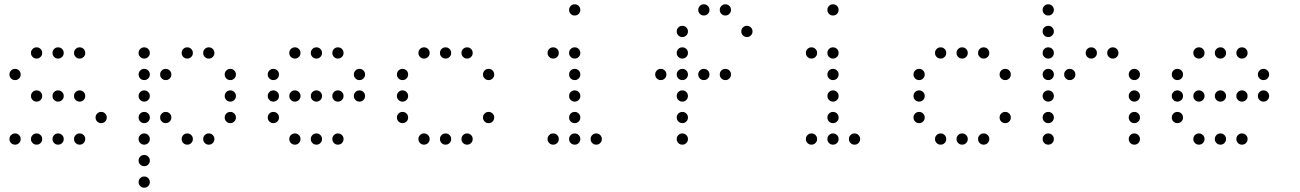

<svg xmlns="http://www.w3.org/2000/svg" viewBox="-20 -696 6040 892"><path d="M149 -476Q139 -476 131.5 -468.5Q124 -461 124 -451V-449Q124 -439 131.5 -431.5Q139 -424 149 -424H151Q161 -424 168.5 -431.5Q176 -439 176 -449V-451Q176 -461 168.5 -468.5Q161 -476 151 -476ZM249 -476Q239 -476 231.5 -468.5Q224 -461 224 -451V-449Q224 -439 231.5 -431.5Q239 -424 249 -424H251Q261 -424 268.5 -431.5Q276 -439 276 -449V-451Q276 -461 268.5 -468.5Q261 -476 251 -476ZM349 -476Q339 -476 331.5 -468.5Q324 -461 324 -451V-449Q324 -439 331.5 -431.5Q339 -424 349 -424H351Q361 -424 368.5 -431.5Q376 -439 376 -449V-451Q376 -461 368.5 -468.5Q361 -476 351 -476ZM49 -376Q39 -376 31.5 -368.5Q24 -361 24 -351V-349Q24 -339 31.5 -331.5Q39 -324 49 -324H51Q61 -324 68.5 -331.5Q76 -339 76 -349V-351Q76 -361 68.5 -368.5Q61 -376 51 -376ZM149 -276Q139 -276 131.5 -268.5Q124 -261 124 -251V-249Q124 -239 131.5 -231.5Q139 -224 149 -224H151Q161 -224 168.5 -231.5Q176 -239 176 -249V-251Q176 -261 168.5 -268.5Q161 -276 151 -276ZM249 -276Q239 -276 231.5 -268.5Q224 -261 224 -251V-249Q224 -239 231.5 -231.5Q239 -224 249 -224H251Q261 -224 268.5 -231.5Q276 -239 276 -249V-251Q276 -261 268.5 -268.5Q261 -276 251 -276ZM349 -276Q339 -276 331.5 -268.5Q324 -261 324 -251V-249Q324 -239 331.5 -231.5Q339 -224 349 -224H351Q361 -224 368.5 -231.5Q376 -239 376 -249V-251Q376 -261 368.5 -268.5Q361 -276 351 -276ZM449 -176Q439 -176 431.5 -168.5Q424 -161 424 -151V-149Q424 -139 431.5 -131.5Q439 -124 449 -124H451Q461 -124 468.5 -131.5Q476 -139 476 -149V-151Q476 -161 468.5 -168.5Q461 -176 451 -176ZM49 -76Q39 -76 31.5 -68.5Q24 -61 24 -51V-49Q24 -39 31.5 -31.5Q39 -24 49 -24H51Q61 -24 68.5 -31.5Q76 -39 76 -49V-51Q76 -61 68.5 -68.5Q61 -76 51 -76ZM149 -76Q139 -76 131.5 -68.5Q124 -61 124 -51V-49Q124 -39 131.5 -31.5Q139 -24 149 -24H151Q161 -24 168.5 -31.5Q176 -39 176 -49V-51Q176 -61 168.5 -68.5Q161 -76 151 -76ZM249 -76Q239 -76 231.5 -68.5Q224 -61 224 -51V-49Q224 -39 231.5 -31.5Q239 -24 249 -24H251Q261 -24 268.5 -31.5Q276 -39 276 -49V-51Q276 -61 268.5 -68.5Q261 -76 251 -76ZM349 -76Q339 -76 331.5 -68.5Q324 -61 324 -51V-49Q324 -39 331.5 -31.5Q339 -24 349 -24H351Q361 -24 368.5 -31.5Q376 -39 376 -49V-51Q376 -61 368.5 -68.5Q361 -76 351 -76Z M649 -476Q639 -476 631.5 -468.5Q624 -461 624 -451V-449Q624 -439 631.5 -431.5Q639 -424 649 -424H651Q661 -424 668.5 -431.5Q676 -439 676 -449V-451Q676 -461 668.5 -468.5Q661 -476 651 -476ZM849 -476Q839 -476 831.5 -468.5Q824 -461 824 -451V-449Q824 -439 831.5 -431.5Q839 -424 849 -424H851Q861 -424 868.5 -431.5Q876 -439 876 -449V-451Q876 -461 868.5 -468.5Q861 -476 851 -476ZM949 -476Q939 -476 931.5 -468.5Q924 -461 924 -451V-449Q924 -439 931.5 -431.5Q939 -424 949 -424H951Q961 -424 968.5 -431.5Q976 -439 976 -449V-451Q976 -461 968.5 -468.5Q961 -476 951 -476ZM649 -376Q639 -376 631.5 -368.5Q624 -361 624 -351V-349Q624 -339 631.5 -331.5Q639 -324 649 -324H651Q661 -324 668.5 -331.5Q676 -339 676 -349V-351Q676 -361 668.5 -368.5Q661 -376 651 -376ZM749 -376Q739 -376 731.5 -368.5Q724 -361 724 -351V-349Q724 -339 731.5 -331.5Q739 -324 749 -324H751Q761 -324 768.5 -331.5Q776 -339 776 -349V-351Q776 -361 768.5 -368.5Q761 -376 751 -376ZM1049 -376Q1039 -376 1031.5 -368.5Q1024 -361 1024 -351V-349Q1024 -339 1031.5 -331.5Q1039 -324 1049 -324H1051Q1061 -324 1068.5 -331.5Q1076 -339 1076 -349V-351Q1076 -361 1068.5 -368.5Q1061 -376 1051 -376ZM649 -276Q639 -276 631.5 -268.5Q624 -261 624 -251V-249Q624 -239 631.5 -231.5Q639 -224 649 -224H651Q661 -224 668.5 -231.5Q676 -239 676 -249V-251Q676 -261 668.5 -268.5Q661 -276 651 -276ZM1049 -276Q1039 -276 1031.5 -268.5Q1024 -261 1024 -251V-249Q1024 -239 1031.5 -231.5Q1039 -224 1049 -224H1051Q1061 -224 1068.5 -231.5Q1076 -239 1076 -249V-251Q1076 -261 1068.5 -268.5Q1061 -276 1051 -276ZM649 -176Q639 -176 631.5 -168.5Q624 -161 624 -151V-149Q624 -139 631.5 -131.5Q639 -124 649 -124H651Q661 -124 668.5 -131.5Q676 -139 676 -149V-151Q676 -161 668.5 -168.5Q661 -176 651 -176ZM749 -176Q739 -176 731.5 -168.5Q724 -161 724 -151V-149Q724 -139 731.5 -131.5Q739 -124 749 -124H751Q761 -124 768.5 -131.5Q776 -139 776 -149V-151Q776 -161 768.5 -168.5Q761 -176 751 -176ZM1049 -176Q1039 -176 1031.5 -168.5Q1024 -161 1024 -151V-149Q1024 -139 1031.5 -131.5Q1039 -124 1049 -124H1051Q1061 -124 1068.5 -131.5Q1076 -139 1076 -149V-151Q1076 -161 1068.5 -168.5Q1061 -176 1051 -176ZM649 -76Q639 -76 631.5 -68.5Q624 -61 624 -51V-49Q624 -39 631.5 -31.5Q639 -24 649 -24H651Q661 -24 668.5 -31.5Q676 -39 676 -49V-51Q676 -61 668.5 -68.5Q661 -76 651 -76ZM849 -76Q839 -76 831.5 -68.5Q824 -61 824 -51V-49Q824 -39 831.5 -31.5Q839 -24 849 -24H851Q861 -24 868.5 -31.5Q876 -39 876 -49V-51Q876 -61 868.5 -68.5Q861 -76 851 -76ZM949 -76Q939 -76 931.5 -68.5Q924 -61 924 -51V-49Q924 -39 931.5 -31.5Q939 -24 949 -24H951Q961 -24 968.5 -31.5Q976 -39 976 -49V-51Q976 -61 968.5 -68.5Q961 -76 951 -76ZM649 24Q639 24 631.5 31.5Q624 39 624 49V51Q624 61 631.5 68.5Q639 76 649 76H651Q661 76 668.5 68.5Q676 61 676 51V49Q676 39 668.5 31.5Q661 24 651 24ZM649 124Q639 124 631.5 131.5Q624 139 624 149V151Q624 161 631.5 168.5Q639 176 649 176H651Q661 176 668.5 168.5Q676 161 676 151V149Q676 139 668.5 131.5Q661 124 651 124Z M1349 -476Q1339 -476 1331.5 -468.5Q1324 -461 1324 -451V-449Q1324 -439 1331.5 -431.5Q1339 -424 1349 -424H1351Q1361 -424 1368.5 -431.5Q1376 -439 1376 -449V-451Q1376 -461 1368.5 -468.5Q1361 -476 1351 -476ZM1449 -476Q1439 -476 1431.5 -468.5Q1424 -461 1424 -451V-449Q1424 -439 1431.5 -431.5Q1439 -424 1449 -424H1451Q1461 -424 1468.5 -431.5Q1476 -439 1476 -449V-451Q1476 -461 1468.5 -468.5Q1461 -476 1451 -476ZM1549 -476Q1539 -476 1531.5 -468.5Q1524 -461 1524 -451V-449Q1524 -439 1531.5 -431.5Q1539 -424 1549 -424H1551Q1561 -424 1568.5 -431.5Q1576 -439 1576 -449V-451Q1576 -461 1568.5 -468.5Q1561 -476 1551 -476ZM1249 -376Q1239 -376 1231.5 -368.5Q1224 -361 1224 -351V-349Q1224 -339 1231.5 -331.5Q1239 -324 1249 -324H1251Q1261 -324 1268.5 -331.5Q1276 -339 1276 -349V-351Q1276 -361 1268.5 -368.5Q1261 -376 1251 -376ZM1649 -376Q1639 -376 1631.5 -368.5Q1624 -361 1624 -351V-349Q1624 -339 1631.5 -331.5Q1639 -324 1649 -324H1651Q1661 -324 1668.5 -331.5Q1676 -339 1676 -349V-351Q1676 -361 1668.5 -368.5Q1661 -376 1651 -376ZM1249 -276Q1239 -276 1231.5 -268.5Q1224 -261 1224 -251V-249Q1224 -239 1231.5 -231.5Q1239 -224 1249 -224H1251Q1261 -224 1268.5 -231.5Q1276 -239 1276 -249V-251Q1276 -261 1268.5 -268.5Q1261 -276 1251 -276ZM1349 -276Q1339 -276 1331.5 -268.5Q1324 -261 1324 -251V-249Q1324 -239 1331.5 -231.5Q1339 -224 1349 -224H1351Q1361 -224 1368.5 -231.5Q1376 -239 1376 -249V-251Q1376 -261 1368.5 -268.5Q1361 -276 1351 -276ZM1449 -276Q1439 -276 1431.5 -268.5Q1424 -261 1424 -251V-249Q1424 -239 1431.5 -231.5Q1439 -224 1449 -224H1451Q1461 -224 1468.5 -231.5Q1476 -239 1476 -249V-251Q1476 -261 1468.5 -268.5Q1461 -276 1451 -276ZM1549 -276Q1539 -276 1531.5 -268.5Q1524 -261 1524 -251V-249Q1524 -239 1531.5 -231.5Q1539 -224 1549 -224H1551Q1561 -224 1568.5 -231.5Q1576 -239 1576 -249V-251Q1576 -261 1568.5 -268.5Q1561 -276 1551 -276ZM1649 -276Q1639 -276 1631.5 -268.5Q1624 -261 1624 -251V-249Q1624 -239 1631.5 -231.5Q1639 -224 1649 -224H1651Q1661 -224 1668.5 -231.5Q1676 -239 1676 -249V-251Q1676 -261 1668.5 -268.5Q1661 -276 1651 -276ZM1249 -176Q1239 -176 1231.5 -168.5Q1224 -161 1224 -151V-149Q1224 -139 1231.5 -131.5Q1239 -124 1249 -124H1251Q1261 -124 1268.5 -131.5Q1276 -139 1276 -149V-151Q1276 -161 1268.5 -168.5Q1261 -176 1251 -176ZM1349 -76Q1339 -76 1331.5 -68.5Q1324 -61 1324 -51V-49Q1324 -39 1331.5 -31.5Q1339 -24 1349 -24H1351Q1361 -24 1368.5 -31.5Q1376 -39 1376 -49V-51Q1376 -61 1368.5 -68.5Q1361 -76 1351 -76ZM1449 -76Q1439 -76 1431.5 -68.5Q1424 -61 1424 -51V-49Q1424 -39 1431.5 -31.5Q1439 -24 1449 -24H1451Q1461 -24 1468.5 -31.5Q1476 -39 1476 -49V-51Q1476 -61 1468.5 -68.5Q1461 -76 1451 -76ZM1549 -76Q1539 -76 1531.5 -68.5Q1524 -61 1524 -51V-49Q1524 -39 1531.5 -31.5Q1539 -24 1549 -24H1551Q1561 -24 1568.5 -31.5Q1576 -39 1576 -49V-51Q1576 -61 1568.5 -68.5Q1561 -76 1551 -76Z M1949 -476Q1939 -476 1931.5 -468.5Q1924 -461 1924 -451V-449Q1924 -439 1931.5 -431.5Q1939 -424 1949 -424H1951Q1961 -424 1968.5 -431.5Q1976 -439 1976 -449V-451Q1976 -461 1968.5 -468.5Q1961 -476 1951 -476ZM2049 -476Q2039 -476 2031.5 -468.5Q2024 -461 2024 -451V-449Q2024 -439 2031.5 -431.5Q2039 -424 2049 -424H2051Q2061 -424 2068.5 -431.5Q2076 -439 2076 -449V-451Q2076 -461 2068.5 -468.5Q2061 -476 2051 -476ZM2149 -476Q2139 -476 2131.5 -468.5Q2124 -461 2124 -451V-449Q2124 -439 2131.5 -431.5Q2139 -424 2149 -424H2151Q2161 -424 2168.5 -431.5Q2176 -439 2176 -449V-451Q2176 -461 2168.5 -468.5Q2161 -476 2151 -476ZM1849 -376Q1839 -376 1831.5 -368.5Q1824 -361 1824 -351V-349Q1824 -339 1831.5 -331.5Q1839 -324 1849 -324H1851Q1861 -324 1868.5 -331.5Q1876 -339 1876 -349V-351Q1876 -361 1868.5 -368.5Q1861 -376 1851 -376ZM2249 -376Q2239 -376 2231.5 -368.5Q2224 -361 2224 -351V-349Q2224 -339 2231.5 -331.5Q2239 -324 2249 -324H2251Q2261 -324 2268.5 -331.5Q2276 -339 2276 -349V-351Q2276 -361 2268.5 -368.5Q2261 -376 2251 -376ZM1849 -276Q1839 -276 1831.5 -268.5Q1824 -261 1824 -251V-249Q1824 -239 1831.5 -231.5Q1839 -224 1849 -224H1851Q1861 -224 1868.5 -231.5Q1876 -239 1876 -249V-251Q1876 -261 1868.5 -268.5Q1861 -276 1851 -276ZM1849 -176Q1839 -176 1831.5 -168.5Q1824 -161 1824 -151V-149Q1824 -139 1831.5 -131.5Q1839 -124 1849 -124H1851Q1861 -124 1868.5 -131.5Q1876 -139 1876 -149V-151Q1876 -161 1868.5 -168.5Q1861 -176 1851 -176ZM2249 -176Q2239 -176 2231.5 -168.5Q2224 -161 2224 -151V-149Q2224 -139 2231.5 -131.5Q2239 -124 2249 -124H2251Q2261 -124 2268.5 -131.5Q2276 -139 2276 -149V-151Q2276 -161 2268.5 -168.5Q2261 -176 2251 -176ZM1949 -76Q1939 -76 1931.5 -68.5Q1924 -61 1924 -51V-49Q1924 -39 1931.5 -31.5Q1939 -24 1949 -24H1951Q1961 -24 1968.5 -31.5Q1976 -39 1976 -49V-51Q1976 -61 1968.5 -68.5Q1961 -76 1951 -76ZM2049 -76Q2039 -76 2031.5 -68.5Q2024 -61 2024 -51V-49Q2024 -39 2031.5 -31.5Q2039 -24 2049 -24H2051Q2061 -24 2068.5 -31.5Q2076 -39 2076 -49V-51Q2076 -61 2068.5 -68.5Q2061 -76 2051 -76ZM2149 -76Q2139 -76 2131.5 -68.5Q2124 -61 2124 -51V-49Q2124 -39 2131.5 -31.5Q2139 -24 2149 -24H2151Q2161 -24 2168.5 -31.5Q2176 -39 2176 -49V-51Q2176 -61 2168.5 -68.5Q2161 -76 2151 -76Z M2649 -676Q2639 -676 2631.5 -668.5Q2624 -661 2624 -651V-649Q2624 -639 2631.5 -631.5Q2639 -624 2649 -624H2651Q2661 -624 2668.5 -631.5Q2676 -639 2676 -649V-651Q2676 -661 2668.5 -668.5Q2661 -676 2651 -676ZM2549 -476Q2539 -476 2531.5 -468.5Q2524 -461 2524 -451V-449Q2524 -439 2531.5 -431.5Q2539 -424 2549 -424H2551Q2561 -424 2568.5 -431.5Q2576 -439 2576 -449V-451Q2576 -461 2568.5 -468.5Q2561 -476 2551 -476ZM2649 -476Q2639 -476 2631.5 -468.5Q2624 -461 2624 -451V-449Q2624 -439 2631.5 -431.5Q2639 -424 2649 -424H2651Q2661 -424 2668.5 -431.5Q2676 -439 2676 -449V-451Q2676 -461 2668.5 -468.5Q2661 -476 2651 -476ZM2649 -376Q2639 -376 2631.5 -368.5Q2624 -361 2624 -351V-349Q2624 -339 2631.5 -331.5Q2639 -324 2649 -324H2651Q2661 -324 2668.5 -331.5Q2676 -339 2676 -349V-351Q2676 -361 2668.5 -368.5Q2661 -376 2651 -376ZM2649 -276Q2639 -276 2631.5 -268.5Q2624 -261 2624 -251V-249Q2624 -239 2631.5 -231.5Q2639 -224 2649 -224H2651Q2661 -224 2668.5 -231.5Q2676 -239 2676 -249V-251Q2676 -261 2668.5 -268.5Q2661 -276 2651 -276ZM2649 -176Q2639 -176 2631.5 -168.5Q2624 -161 2624 -151V-149Q2624 -139 2631.5 -131.5Q2639 -124 2649 -124H2651Q2661 -124 2668.5 -131.5Q2676 -139 2676 -149V-151Q2676 -161 2668.5 -168.5Q2661 -176 2651 -176ZM2549 -76Q2539 -76 2531.5 -68.5Q2524 -61 2524 -51V-49Q2524 -39 2531.5 -31.5Q2539 -24 2549 -24H2551Q2561 -24 2568.5 -31.5Q2576 -39 2576 -49V-51Q2576 -61 2568.5 -68.5Q2561 -76 2551 -76ZM2649 -76Q2639 -76 2631.5 -68.5Q2624 -61 2624 -51V-49Q2624 -39 2631.5 -31.5Q2639 -24 2649 -24H2651Q2661 -24 2668.5 -31.5Q2676 -39 2676 -49V-51Q2676 -61 2668.5 -68.5Q2661 -76 2651 -76ZM2749 -76Q2739 -76 2731.5 -68.5Q2724 -61 2724 -51V-49Q2724 -39 2731.5 -31.5Q2739 -24 2749 -24H2751Q2761 -24 2768.5 -31.5Q2776 -39 2776 -49V-51Q2776 -61 2768.5 -68.5Q2761 -76 2751 -76Z M3249 -676Q3239 -676 3231.5 -668.5Q3224 -661 3224 -651V-649Q3224 -639 3231.5 -631.5Q3239 -624 3249 -624H3251Q3261 -624 3268.5 -631.5Q3276 -639 3276 -649V-651Q3276 -661 3268.5 -668.5Q3261 -676 3251 -676ZM3349 -676Q3339 -676 3331.5 -668.5Q3324 -661 3324 -651V-649Q3324 -639 3331.5 -631.5Q3339 -624 3349 -624H3351Q3361 -624 3368.5 -631.5Q3376 -639 3376 -649V-651Q3376 -661 3368.5 -668.5Q3361 -676 3351 -676ZM3149 -576Q3139 -576 3131.5 -568.5Q3124 -561 3124 -551V-549Q3124 -539 3131.5 -531.5Q3139 -524 3149 -524H3151Q3161 -524 3168.5 -531.5Q3176 -539 3176 -549V-551Q3176 -561 3168.5 -568.5Q3161 -576 3151 -576ZM3449 -576Q3439 -576 3431.5 -568.5Q3424 -561 3424 -551V-549Q3424 -539 3431.5 -531.5Q3439 -524 3449 -524H3451Q3461 -524 3468.5 -531.5Q3476 -539 3476 -549V-551Q3476 -561 3468.5 -568.5Q3461 -576 3451 -576ZM3149 -476Q3139 -476 3131.5 -468.5Q3124 -461 3124 -451V-449Q3124 -439 3131.5 -431.5Q3139 -424 3149 -424H3151Q3161 -424 3168.5 -431.5Q3176 -439 3176 -449V-451Q3176 -461 3168.5 -468.5Q3161 -476 3151 -476ZM3049 -376Q3039 -376 3031.5 -368.5Q3024 -361 3024 -351V-349Q3024 -339 3031.5 -331.5Q3039 -324 3049 -324H3051Q3061 -324 3068.5 -331.5Q3076 -339 3076 -349V-351Q3076 -361 3068.5 -368.5Q3061 -376 3051 -376ZM3149 -376Q3139 -376 3131.5 -368.5Q3124 -361 3124 -351V-349Q3124 -339 3131.5 -331.5Q3139 -324 3149 -324H3151Q3161 -324 3168.5 -331.5Q3176 -339 3176 -349V-351Q3176 -361 3168.5 -368.5Q3161 -376 3151 -376ZM3249 -376Q3239 -376 3231.5 -368.5Q3224 -361 3224 -351V-349Q3224 -339 3231.5 -331.5Q3239 -324 3249 -324H3251Q3261 -324 3268.5 -331.5Q3276 -339 3276 -349V-351Q3276 -361 3268.5 -368.5Q3261 -376 3251 -376ZM3349 -376Q3339 -376 3331.5 -368.5Q3324 -361 3324 -351V-349Q3324 -339 3331.5 -331.5Q3339 -324 3349 -324H3351Q3361 -324 3368.5 -331.5Q3376 -339 3376 -349V-351Q3376 -361 3368.5 -368.5Q3361 -376 3351 -376ZM3149 -276Q3139 -276 3131.5 -268.5Q3124 -261 3124 -251V-249Q3124 -239 3131.5 -231.5Q3139 -224 3149 -224H3151Q3161 -224 3168.5 -231.5Q3176 -239 3176 -249V-251Q3176 -261 3168.5 -268.5Q3161 -276 3151 -276ZM3149 -176Q3139 -176 3131.5 -168.5Q3124 -161 3124 -151V-149Q3124 -139 3131.5 -131.5Q3139 -124 3149 -124H3151Q3161 -124 3168.5 -131.5Q3176 -139 3176 -149V-151Q3176 -161 3168.5 -168.5Q3161 -176 3151 -176ZM3149 -76Q3139 -76 3131.5 -68.5Q3124 -61 3124 -51V-49Q3124 -39 3131.5 -31.5Q3139 -24 3149 -24H3151Q3161 -24 3168.5 -31.5Q3176 -39 3176 -49V-51Q3176 -61 3168.5 -68.5Q3161 -76 3151 -76Z M3849 -676Q3839 -676 3831.5 -668.5Q3824 -661 3824 -651V-649Q3824 -639 3831.5 -631.5Q3839 -624 3849 -624H3851Q3861 -624 3868.5 -631.5Q3876 -639 3876 -649V-651Q3876 -661 3868.5 -668.5Q3861 -676 3851 -676ZM3749 -476Q3739 -476 3731.5 -468.5Q3724 -461 3724 -451V-449Q3724 -439 3731.5 -431.5Q3739 -424 3749 -424H3751Q3761 -424 3768.5 -431.5Q3776 -439 3776 -449V-451Q3776 -461 3768.5 -468.5Q3761 -476 3751 -476ZM3849 -476Q3839 -476 3831.5 -468.5Q3824 -461 3824 -451V-449Q3824 -439 3831.5 -431.5Q3839 -424 3849 -424H3851Q3861 -424 3868.5 -431.5Q3876 -439 3876 -449V-451Q3876 -461 3868.5 -468.5Q3861 -476 3851 -476ZM3849 -376Q3839 -376 3831.5 -368.5Q3824 -361 3824 -351V-349Q3824 -339 3831.5 -331.5Q3839 -324 3849 -324H3851Q3861 -324 3868.5 -331.5Q3876 -339 3876 -349V-351Q3876 -361 3868.5 -368.5Q3861 -376 3851 -376ZM3849 -276Q3839 -276 3831.5 -268.5Q3824 -261 3824 -251V-249Q3824 -239 3831.5 -231.5Q3839 -224 3849 -224H3851Q3861 -224 3868.5 -231.5Q3876 -239 3876 -249V-251Q3876 -261 3868.5 -268.5Q3861 -276 3851 -276ZM3849 -176Q3839 -176 3831.5 -168.5Q3824 -161 3824 -151V-149Q3824 -139 3831.5 -131.5Q3839 -124 3849 -124H3851Q3861 -124 3868.5 -131.5Q3876 -139 3876 -149V-151Q3876 -161 3868.5 -168.5Q3861 -176 3851 -176ZM3749 -76Q3739 -76 3731.5 -68.5Q3724 -61 3724 -51V-49Q3724 -39 3731.5 -31.5Q3739 -24 3749 -24H3751Q3761 -24 3768.5 -31.5Q3776 -39 3776 -49V-51Q3776 -61 3768.5 -68.5Q3761 -76 3751 -76ZM3849 -76Q3839 -76 3831.5 -68.5Q3824 -61 3824 -51V-49Q3824 -39 3831.5 -31.5Q3839 -24 3849 -24H3851Q3861 -24 3868.5 -31.5Q3876 -39 3876 -49V-51Q3876 -61 3868.5 -68.5Q3861 -76 3851 -76ZM3949 -76Q3939 -76 3931.5 -68.5Q3924 -61 3924 -51V-49Q3924 -39 3931.5 -31.5Q3939 -24 3949 -24H3951Q3961 -24 3968.5 -31.5Q3976 -39 3976 -49V-51Q3976 -61 3968.5 -68.5Q3961 -76 3951 -76Z M4349 -476Q4339 -476 4331.5 -468.5Q4324 -461 4324 -451V-449Q4324 -439 4331.5 -431.5Q4339 -424 4349 -424H4351Q4361 -424 4368.5 -431.5Q4376 -439 4376 -449V-451Q4376 -461 4368.5 -468.5Q4361 -476 4351 -476ZM4449 -476Q4439 -476 4431.5 -468.5Q4424 -461 4424 -451V-449Q4424 -439 4431.5 -431.5Q4439 -424 4449 -424H4451Q4461 -424 4468.5 -431.5Q4476 -439 4476 -449V-451Q4476 -461 4468.5 -468.5Q4461 -476 4451 -476ZM4549 -476Q4539 -476 4531.5 -468.5Q4524 -461 4524 -451V-449Q4524 -439 4531.5 -431.5Q4539 -424 4549 -424H4551Q4561 -424 4568.5 -431.5Q4576 -439 4576 -449V-451Q4576 -461 4568.5 -468.5Q4561 -476 4551 -476ZM4249 -376Q4239 -376 4231.5 -368.5Q4224 -361 4224 -351V-349Q4224 -339 4231.5 -331.5Q4239 -324 4249 -324H4251Q4261 -324 4268.5 -331.5Q4276 -339 4276 -349V-351Q4276 -361 4268.5 -368.5Q4261 -376 4251 -376ZM4649 -376Q4639 -376 4631.5 -368.5Q4624 -361 4624 -351V-349Q4624 -339 4631.5 -331.5Q4639 -324 4649 -324H4651Q4661 -324 4668.5 -331.5Q4676 -339 4676 -349V-351Q4676 -361 4668.5 -368.5Q4661 -376 4651 -376ZM4249 -276Q4239 -276 4231.5 -268.5Q4224 -261 4224 -251V-249Q4224 -239 4231.5 -231.5Q4239 -224 4249 -224H4251Q4261 -224 4268.5 -231.5Q4276 -239 4276 -249V-251Q4276 -261 4268.5 -268.5Q4261 -276 4251 -276ZM4249 -176Q4239 -176 4231.5 -168.5Q4224 -161 4224 -151V-149Q4224 -139 4231.5 -131.5Q4239 -124 4249 -124H4251Q4261 -124 4268.5 -131.5Q4276 -139 4276 -149V-151Q4276 -161 4268.5 -168.5Q4261 -176 4251 -176ZM4649 -176Q4639 -176 4631.5 -168.5Q4624 -161 4624 -151V-149Q4624 -139 4631.5 -131.5Q4639 -124 4649 -124H4651Q4661 -124 4668.5 -131.5Q4676 -139 4676 -149V-151Q4676 -161 4668.5 -168.5Q4661 -176 4651 -176ZM4349 -76Q4339 -76 4331.5 -68.5Q4324 -61 4324 -51V-49Q4324 -39 4331.5 -31.5Q4339 -24 4349 -24H4351Q4361 -24 4368.5 -31.5Q4376 -39 4376 -49V-51Q4376 -61 4368.5 -68.5Q4361 -76 4351 -76ZM4449 -76Q4439 -76 4431.5 -68.5Q4424 -61 4424 -51V-49Q4424 -39 4431.5 -31.5Q4439 -24 4449 -24H4451Q4461 -24 4468.5 -31.5Q4476 -39 4476 -49V-51Q4476 -61 4468.5 -68.5Q4461 -76 4451 -76ZM4549 -76Q4539 -76 4531.5 -68.5Q4524 -61 4524 -51V-49Q4524 -39 4531.5 -31.5Q4539 -24 4549 -24H4551Q4561 -24 4568.5 -31.5Q4576 -39 4576 -49V-51Q4576 -61 4568.5 -68.5Q4561 -76 4551 -76Z M4849 -676Q4839 -676 4831.5 -668.5Q4824 -661 4824 -651V-649Q4824 -639 4831.5 -631.5Q4839 -624 4849 -624H4851Q4861 -624 4868.5 -631.5Q4876 -639 4876 -649V-651Q4876 -661 4868.5 -668.5Q4861 -676 4851 -676ZM4849 -576Q4839 -576 4831.5 -568.5Q4824 -561 4824 -551V-549Q4824 -539 4831.5 -531.5Q4839 -524 4849 -524H4851Q4861 -524 4868.5 -531.5Q4876 -539 4876 -549V-551Q4876 -561 4868.5 -568.5Q4861 -576 4851 -576ZM4849 -476Q4839 -476 4831.5 -468.5Q4824 -461 4824 -451V-449Q4824 -439 4831.5 -431.5Q4839 -424 4849 -424H4851Q4861 -424 4868.5 -431.5Q4876 -439 4876 -449V-451Q4876 -461 4868.5 -468.5Q4861 -476 4851 -476ZM5049 -476Q5039 -476 5031.5 -468.5Q5024 -461 5024 -451V-449Q5024 -439 5031.5 -431.5Q5039 -424 5049 -424H5051Q5061 -424 5068.5 -431.5Q5076 -439 5076 -449V-451Q5076 -461 5068.5 -468.5Q5061 -476 5051 -476ZM5149 -476Q5139 -476 5131.5 -468.5Q5124 -461 5124 -451V-449Q5124 -439 5131.5 -431.5Q5139 -424 5149 -424H5151Q5161 -424 5168.5 -431.5Q5176 -439 5176 -449V-451Q5176 -461 5168.5 -468.5Q5161 -476 5151 -476ZM4849 -376Q4839 -376 4831.5 -368.5Q4824 -361 4824 -351V-349Q4824 -339 4831.5 -331.5Q4839 -324 4849 -324H4851Q4861 -324 4868.5 -331.5Q4876 -339 4876 -349V-351Q4876 -361 4868.5 -368.5Q4861 -376 4851 -376ZM4949 -376Q4939 -376 4931.5 -368.5Q4924 -361 4924 -351V-349Q4924 -339 4931.5 -331.5Q4939 -324 4949 -324H4951Q4961 -324 4968.5 -331.5Q4976 -339 4976 -349V-351Q4976 -361 4968.5 -368.5Q4961 -376 4951 -376ZM5249 -376Q5239 -376 5231.5 -368.5Q5224 -361 5224 -351V-349Q5224 -339 5231.5 -331.5Q5239 -324 5249 -324H5251Q5261 -324 5268.5 -331.5Q5276 -339 5276 -349V-351Q5276 -361 5268.5 -368.5Q5261 -376 5251 -376ZM4849 -276Q4839 -276 4831.5 -268.5Q4824 -261 4824 -251V-249Q4824 -239 4831.5 -231.5Q4839 -224 4849 -224H4851Q4861 -224 4868.5 -231.5Q4876 -239 4876 -249V-251Q4876 -261 4868.5 -268.5Q4861 -276 4851 -276ZM5249 -276Q5239 -276 5231.5 -268.5Q5224 -261 5224 -251V-249Q5224 -239 5231.5 -231.5Q5239 -224 5249 -224H5251Q5261 -224 5268.5 -231.5Q5276 -239 5276 -249V-251Q5276 -261 5268.5 -268.5Q5261 -276 5251 -276ZM4849 -176Q4839 -176 4831.5 -168.5Q4824 -161 4824 -151V-149Q4824 -139 4831.5 -131.5Q4839 -124 4849 -124H4851Q4861 -124 4868.5 -131.5Q4876 -139 4876 -149V-151Q4876 -161 4868.5 -168.5Q4861 -176 4851 -176ZM5249 -176Q5239 -176 5231.5 -168.5Q5224 -161 5224 -151V-149Q5224 -139 5231.5 -131.5Q5239 -124 5249 -124H5251Q5261 -124 5268.5 -131.5Q5276 -139 5276 -149V-151Q5276 -161 5268.5 -168.5Q5261 -176 5251 -176ZM4849 -76Q4839 -76 4831.5 -68.5Q4824 -61 4824 -51V-49Q4824 -39 4831.5 -31.5Q4839 -24 4849 -24H4851Q4861 -24 4868.5 -31.5Q4876 -39 4876 -49V-51Q4876 -61 4868.5 -68.5Q4861 -76 4851 -76ZM5249 -76Q5239 -76 5231.5 -68.5Q5224 -61 5224 -51V-49Q5224 -39 5231.5 -31.5Q5239 -24 5249 -24H5251Q5261 -24 5268.5 -31.5Q5276 -39 5276 -49V-51Q5276 -61 5268.5 -68.5Q5261 -76 5251 -76Z M5549 -476Q5539 -476 5531.5 -468.5Q5524 -461 5524 -451V-449Q5524 -439 5531.5 -431.5Q5539 -424 5549 -424H5551Q5561 -424 5568.5 -431.5Q5576 -439 5576 -449V-451Q5576 -461 5568.5 -468.5Q5561 -476 5551 -476ZM5649 -476Q5639 -476 5631.5 -468.5Q5624 -461 5624 -451V-449Q5624 -439 5631.5 -431.5Q5639 -424 5649 -424H5651Q5661 -424 5668.5 -431.5Q5676 -439 5676 -449V-451Q5676 -461 5668.5 -468.5Q5661 -476 5651 -476ZM5749 -476Q5739 -476 5731.5 -468.5Q5724 -461 5724 -451V-449Q5724 -439 5731.5 -431.5Q5739 -424 5749 -424H5751Q5761 -424 5768.5 -431.5Q5776 -439 5776 -449V-451Q5776 -461 5768.5 -468.5Q5761 -476 5751 -476ZM5449 -376Q5439 -376 5431.5 -368.5Q5424 -361 5424 -351V-349Q5424 -339 5431.5 -331.5Q5439 -324 5449 -324H5451Q5461 -324 5468.5 -331.5Q5476 -339 5476 -349V-351Q5476 -361 5468.5 -368.5Q5461 -376 5451 -376ZM5849 -376Q5839 -376 5831.5 -368.5Q5824 -361 5824 -351V-349Q5824 -339 5831.5 -331.5Q5839 -324 5849 -324H5851Q5861 -324 5868.5 -331.5Q5876 -339 5876 -349V-351Q5876 -361 5868.5 -368.5Q5861 -376 5851 -376ZM5449 -276Q5439 -276 5431.5 -268.5Q5424 -261 5424 -251V-249Q5424 -239 5431.5 -231.5Q5439 -224 5449 -224H5451Q5461 -224 5468.5 -231.5Q5476 -239 5476 -249V-251Q5476 -261 5468.5 -268.5Q5461 -276 5451 -276ZM5549 -276Q5539 -276 5531.5 -268.5Q5524 -261 5524 -251V-249Q5524 -239 5531.5 -231.5Q5539 -224 5549 -224H5551Q5561 -224 5568.5 -231.5Q5576 -239 5576 -249V-251Q5576 -261 5568.5 -268.5Q5561 -276 5551 -276ZM5649 -276Q5639 -276 5631.5 -268.5Q5624 -261 5624 -251V-249Q5624 -239 5631.5 -231.5Q5639 -224 5649 -224H5651Q5661 -224 5668.5 -231.5Q5676 -239 5676 -249V-251Q5676 -261 5668.5 -268.5Q5661 -276 5651 -276ZM5749 -276Q5739 -276 5731.5 -268.5Q5724 -261 5724 -251V-249Q5724 -239 5731.5 -231.5Q5739 -224 5749 -224H5751Q5761 -224 5768.5 -231.5Q5776 -239 5776 -249V-251Q5776 -261 5768.5 -268.5Q5761 -276 5751 -276ZM5849 -276Q5839 -276 5831.5 -268.5Q5824 -261 5824 -251V-249Q5824 -239 5831.5 -231.5Q5839 -224 5849 -224H5851Q5861 -224 5868.5 -231.5Q5876 -239 5876 -249V-251Q5876 -261 5868.5 -268.5Q5861 -276 5851 -276ZM5449 -176Q5439 -176 5431.5 -168.5Q5424 -161 5424 -151V-149Q5424 -139 5431.5 -131.5Q5439 -124 5449 -124H5451Q5461 -124 5468.5 -131.5Q5476 -139 5476 -149V-151Q5476 -161 5468.5 -168.5Q5461 -176 5451 -176ZM5549 -76Q5539 -76 5531.5 -68.5Q5524 -61 5524 -51V-49Q5524 -39 5531.5 -31.5Q5539 -24 5549 -24H5551Q5561 -24 5568.5 -31.5Q5576 -39 5576 -49V-51Q5576 -61 5568.5 -68.5Q5561 -76 5551 -76ZM5649 -76Q5639 -76 5631.5 -68.5Q5624 -61 5624 -51V-49Q5624 -39 5631.5 -31.5Q5639 -24 5649 -24H5651Q5661 -24 5668.5 -31.5Q5676 -39 5676 -49V-51Q5676 -61 5668.5 -68.5Q5661 -76 5651 -76ZM5749 -76Q5739 -76 5731.5 -68.5Q5724 -61 5724 -51V-49Q5724 -39 5731.5 -31.5Q5739 -24 5749 -24H5751Q5761 -24 5768.5 -31.5Q5776 -39 5776 -49V-51Q5776 -61 5768.5 -68.5Q5761 -76 5751 -76Z"/></svg>

Font: Doto Rounded
Style: Regular
Weight: 400
Monospace: yes
Version: Version 1.000